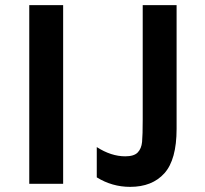

<svg xmlns="http://www.w3.org/2000/svg" viewBox="-20 -716 800 748"><path d="M94 -696H226V0H94ZM357 -25V-143Q413 -107 468 -107Q502 -107 516.5 -122Q531 -137 533.5 -163Q536 -189 536 -251V-696H668V-214Q668 -94 620.5 -41Q573 12 487 12Q417 12 357 -25Z"/></svg>

Font: AmikoBold
Style: Bold
Weight: 700
Designer: Pablo Impallari, Rodrigo Fuenzalida, Andres Torresi
Foundry: Impallari Type
Version: Version 1.000; ttfautohint (v1.3)